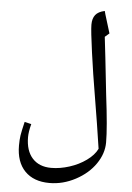

<svg xmlns="http://www.w3.org/2000/svg" viewBox="-69 -830 838 1220"><g transform="rotate(5 350.0 -220.0)"><path d="M585.9 96.2Q564 -52.7 530.8 -250Q510.3 -369.1 491 -508.5Q471.7 -647.9 471.7 -686Q471.7 -725.1 489.5 -748Q507.3 -771 548.8 -779.8Q551.8 -768.6 554.4 -758.8Q557.1 -749 590.8 -640.1L563 -616.2L578.1 -485.8L604 -249Q629.9 -42 629.9 51.8Q629.9 122.6 584.7 188.5Q539.6 254.4 459.5 297.1Q379.4 339.8 293 339.8Q192.4 339.8 136.2 282Q80.1 224.1 80.1 119.1Q80.1 82.5 84.2 54.9Q88.4 27.3 103 -33.2L146 -22.9Q132.8 27.3 132.8 61Q132.8 147.9 176 195.6Q219.2 243.2 295.9 243.2Q352.1 243.2 411.9 224.1Q471.7 205.1 519 170.9Q566.4 136.7 585.9 96.2Z"/></g></svg>

Font: Droid Arabic Naskh Colored
Style: Regular
Weight: 400
Designer: Pascal Zoghbi
Foundry: Ascender Corporation
Version: Version 1.00